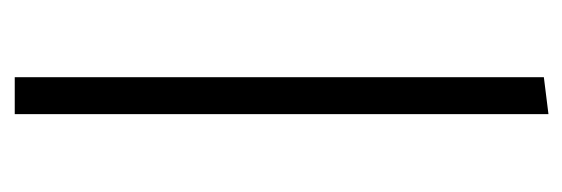

<svg xmlns="http://www.w3.org/2000/svg" viewBox="-278 -504 782 267"><g transform="rotate(90 113.5 -371.0)"><path d="M139.2 -742.2V0H87.9V-735.8Z"/></g></svg>

Font: Fira Sans Compressed Light
Style: Regular
Weight: 300
Width: 1
Designer: Carrois Corporate & Edenspiekermann AG
Foundry: Carrois Corporate GbR & Edenspiekermann AG
Version: Version 4.203;PS 004.203;hotconv 1.0.88;makeotf.lib2.5.64775